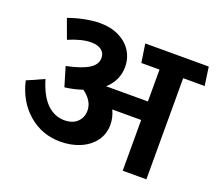

<svg xmlns="http://www.w3.org/2000/svg" viewBox="-119 -876 1180 1042"><g transform="rotate(20 471.0 -355.5)"><path d="M817.9 0H681.2V-293H514.2Q533.2 -252.9 533.2 -211.9Q533.2 -156.7 502.7 -116Q472.2 -75.2 420.7 -53.7Q369.1 -32.2 308.1 -32.2Q202.1 -32.2 123.5 -99.6Q44.9 -167 19 -280.8L117.2 -324.2Q144 -234.4 188 -191.7Q231.9 -148.9 289.1 -148.9Q335.9 -148.9 363 -174.6Q390.1 -200.2 390.1 -240.2Q390.1 -270 374 -295.4Q357.9 -320.8 330.1 -339.8Q283.2 -323.7 229 -316.9L195.8 -428.2Q279.8 -445.3 321.8 -470.7Q363.8 -496.1 363.8 -535.2Q363.8 -564 342.3 -580.1Q320.8 -596.2 284.2 -596.2Q228 -596.2 153.8 -564L112.8 -675.8Q156.7 -691.9 205.3 -701.4Q253.9 -710.9 293.9 -710.9Q355 -710.9 402.1 -688Q449.2 -665 475.1 -624.5Q501 -584 501 -533.2Q501 -455.1 439.9 -399.9H681.2V-584H576.2L560.1 -690.9H926.8L941.9 -584H817.9Z"/></g></svg>

Font: Kadwa
Style: Bold
Weight: 700
Designer: Sol Matas
Foundry: Sol Matas
Version: Version 1.001;PS 001.000;hotconv 1.0.70;makeotf.lib2.5.58329